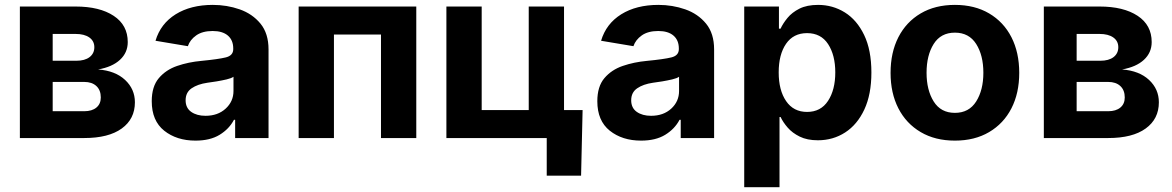

<svg xmlns="http://www.w3.org/2000/svg" viewBox="-20 -573 4867 797"><path d="M62.5 0V-545.9H293.9Q393.6 -545.9 451.9 -507.3Q510.3 -468.8 510.3 -398.4Q510.3 -354.5 478 -324.7Q445.8 -294.9 387.2 -284.7Q458.5 -279.3 499.3 -241.2Q540 -203.1 540 -148.4Q540 -79.1 485.4 -39.6Q430.7 0 329.6 0ZM198.7 -111.3H329.6Q361.8 -111.3 380.1 -126.5Q398.4 -141.6 398.4 -168.5Q398.4 -198.7 380.1 -215.8Q361.8 -232.9 329.6 -232.9H198.7ZM198.7 -320.8H296.9Q332 -320.8 351.8 -335.9Q371.6 -351.1 371.6 -377Q371.6 -402.8 350.8 -417.5Q330.1 -432.1 293.9 -432.1H198.7Z M791.5 10.7Q713.4 10.7 661.6 -30.5Q609.9 -71.8 609.9 -152.8Q609.9 -213.9 639.2 -248.5Q668.5 -283.2 715.3 -299.3Q762.2 -315.4 815.9 -320.3Q886.2 -327.1 917.2 -334.7Q948.2 -342.3 948.2 -369.1V-371.6Q948.2 -406.2 926 -425.3Q903.8 -444.3 862.8 -444.3Q820.3 -444.3 794.4 -426Q768.6 -407.7 759.8 -381.3L625.5 -403.8Q646.5 -474.6 709.2 -513.7Q772 -552.7 863.3 -552.7Q921.9 -552.7 974.9 -534.2Q1027.8 -515.6 1061.3 -474.9Q1094.7 -434.1 1094.7 -367.7V0H956.1V-75.7H951.2Q931.2 -37.6 891.6 -13.4Q852.1 10.7 791.5 10.7ZM833 -92.3Q884.3 -92.3 916.7 -122.1Q949.2 -151.9 949.2 -195.3V-254.4Q940.4 -248 920.7 -243.4Q900.9 -238.8 878.9 -235.1Q856.9 -231.4 840.8 -229.5Q800.3 -223.6 775.4 -206.5Q750.5 -189.5 750.5 -156.7Q750.5 -125 773.7 -108.6Q796.9 -92.3 833 -92.3Z M1708 -545.9V0H1561.5V-429.7H1366.2V0H1219.7V-545.9Z M1833 0V-545.9H1979.5V-116.2H2174.8V-545.9H2321.3V0ZM2249.5 156.2V0H2207.5V-116.2H2398.4L2392.1 156.2Z M2641.1 10.7Q2563 10.7 2511.2 -30.5Q2459.5 -71.8 2459.5 -152.8Q2459.5 -213.9 2488.8 -248.5Q2518.1 -283.2 2564.9 -299.3Q2611.8 -315.4 2665.5 -320.3Q2735.8 -327.1 2766.8 -334.7Q2797.9 -342.3 2797.9 -369.1V-371.6Q2797.9 -406.2 2775.6 -425.3Q2753.4 -444.3 2712.4 -444.3Q2669.9 -444.3 2644 -426Q2618.2 -407.7 2609.4 -381.3L2475.1 -403.8Q2496.1 -474.6 2558.8 -513.7Q2621.6 -552.7 2712.9 -552.7Q2771.5 -552.7 2824.5 -534.2Q2877.4 -515.6 2910.9 -474.9Q2944.3 -434.1 2944.3 -367.7V0H2805.7V-75.7H2800.8Q2780.8 -37.6 2741.2 -13.4Q2701.7 10.7 2641.1 10.7ZM2682.6 -92.3Q2733.9 -92.3 2766.4 -122.1Q2798.8 -151.9 2798.8 -195.3V-254.4Q2790 -248 2770.3 -243.4Q2750.5 -238.8 2728.5 -235.1Q2706.5 -231.4 2690.4 -229.5Q2649.9 -223.6 2625 -206.5Q2600.1 -189.5 2600.1 -156.7Q2600.1 -125 2623.3 -108.6Q2646.5 -92.3 2682.6 -92.3Z M3069.3 204.1V-545.9H3213.4V-454.1H3220.2Q3230 -475.6 3248.8 -498.5Q3267.6 -521.5 3298.6 -537.1Q3329.6 -552.7 3376 -552.7Q3436.5 -552.7 3486.8 -521.5Q3537.1 -490.2 3567.1 -427.7Q3597.2 -365.2 3597.2 -272Q3597.2 -181.2 3567.9 -118.4Q3538.6 -55.7 3488.3 -23.2Q3438 9.3 3375 9.3Q3330.6 9.3 3299.8 -5.9Q3269 -21 3249.8 -43.2Q3230.5 -65.4 3220.2 -87.4H3215.8V204.1ZM3330.1 -108.4Q3387.2 -108.4 3417.2 -154.3Q3447.3 -200.2 3447.3 -272.5Q3447.3 -344.2 3417.5 -389.9Q3387.7 -435.5 3330.1 -435.5Q3273.4 -435.5 3242.9 -391.1Q3212.4 -346.7 3212.4 -272.5Q3212.4 -198.2 3243.2 -153.3Q3273.9 -108.4 3330.1 -108.4Z M3943.8 10.7Q3861.8 10.7 3801.8 -24.7Q3741.7 -60.1 3709.2 -123.3Q3676.8 -186.5 3676.8 -270.5Q3676.8 -355 3709.2 -418.5Q3741.7 -481.9 3801.8 -517.3Q3861.8 -552.7 3943.8 -552.7Q4025.9 -552.7 4085.9 -517.3Q4146 -481.9 4178.5 -418.5Q4210.9 -355 4210.9 -270.5Q4210.9 -186.5 4178.5 -123.3Q4146 -60.1 4085.9 -24.7Q4025.9 10.7 3943.8 10.7ZM3943.8 -104.5Q4002.4 -104.5 4032.2 -151.9Q4062 -199.2 4062 -271Q4062 -343.3 4032.2 -390.4Q4002.4 -437.5 3943.8 -437.5Q3885.3 -437.5 3855.7 -390.4Q3826.2 -343.3 3826.2 -271Q3826.2 -199.2 3855.7 -151.9Q3885.3 -104.5 3943.8 -104.5Z M4313 0V-545.9H4544.4Q4644 -545.9 4702.4 -507.3Q4760.7 -468.8 4760.7 -398.4Q4760.7 -354.5 4728.5 -324.7Q4696.3 -294.9 4637.7 -284.7Q4709 -279.3 4749.8 -241.2Q4790.5 -203.1 4790.5 -148.4Q4790.5 -79.1 4735.8 -39.6Q4681.2 0 4580.1 0ZM4449.2 -111.3H4580.1Q4612.3 -111.3 4630.6 -126.5Q4648.9 -141.6 4648.9 -168.5Q4648.9 -198.7 4630.6 -215.8Q4612.3 -232.9 4580.1 -232.9H4449.2ZM4449.2 -320.8H4547.4Q4582.5 -320.8 4602.3 -335.9Q4622.1 -351.1 4622.1 -377Q4622.1 -402.8 4601.3 -417.5Q4580.6 -432.1 4544.4 -432.1H4449.2Z"/></svg>

Font: Inter
Style: Bold
Weight: 700
Designer: Rasmus Andersson
Foundry: rsms
Version: Version 4.001;git-9221beed3